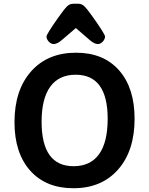

<svg xmlns="http://www.w3.org/2000/svg" viewBox="-20 -990 793 1020"><path d="M265 -756Q251 -756 239 -769Q227 -782 227 -796Q227 -808 289 -896Q321 -941 335.5 -955.5Q350 -970 368 -970H397Q415 -970 429.5 -955.5Q444 -941 476 -896Q538 -808 538 -796Q538 -782 526 -769Q514 -756 500 -756Q481 -756 457 -777L383 -841L308 -777Q284 -756 265 -756ZM384 -710Q530 -710 612.5 -616.5Q695 -523 695 -359Q695 -189 607.5 -89.5Q520 10 370 10Q224 10 140.5 -83.5Q57 -177 57 -341Q57 -511 145 -610.5Q233 -710 384 -710ZM371 -107Q460 -107 506 -170.5Q552 -234 552 -359Q552 -593 382 -593Q293 -593 247 -529.5Q201 -466 201 -343Q201 -107 371 -107Z"/></svg>

Font: Solway
Style: Bold
Weight: 700
Designer: Mariya V. Pigoulevskaya
Foundry: The Northern Block Ltd.
Version: Version 1.000;hotconv 1.0.109;makeotfexe 2.5.65596